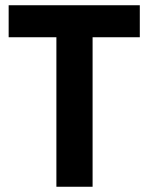

<svg xmlns="http://www.w3.org/2000/svg" viewBox="-20 -712 566 732"><path d="M13 -570H195V0H333V-570H513V-692H13Z"/></svg>

Font: RazerF5
Style: Bold
Weight: 700
Foundry: Razer Inc.
Version: Version 1.000;PS 001.001;hotconv 1.0.56